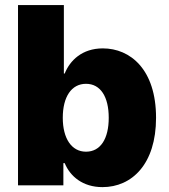

<svg xmlns="http://www.w3.org/2000/svg" viewBox="-20 -748 682 775"><path d="M393.6 7.3C512.2 7.3 609.9 -85.4 609.9 -272.5C609.9 -467.8 505.9 -552.7 395 -552.7C311.5 -552.7 262.2 -503.9 241.2 -451.2H237.8V-727.5H52.7V0H235.8V-89.4H241.2C263.2 -36.1 314 7.3 393.6 7.3ZM327.1 -135.7C269 -135.7 233.4 -189 233.4 -272.5C233.4 -357.4 268.6 -409.7 327.1 -409.7C386.2 -409.7 418.9 -356.9 418.9 -272.5C418.9 -188.5 386.2 -135.7 327.1 -135.7Z"/></svg>

Font: Raveo ExtraBold
Style: Regular
Weight: 800
Designer: Jakub Foglar, Rasmus Andersson (Inter)
Foundry: Jakubfoglar.com
Version: Version 1.100;Glyphs 3.2.3 (3260)